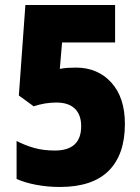

<svg xmlns="http://www.w3.org/2000/svg" viewBox="-20 -734 559 764"><path d="M218 10Q170 10 124.5 1.5Q79 -7 46 -22V-173Q79 -156 115.5 -145.5Q152 -135 198 -135Q303 -135 303 -232Q303 -277 278 -301.5Q253 -326 204 -326Q159 -326 114 -311L55 -354L81 -714H438V-565H227L218 -460Q235 -463 249 -464Q263 -465 282 -465Q369 -465 423 -405.5Q477 -346 477 -241Q477 -119 412.5 -54.5Q348 10 218 10Z"/></svg>

Font: Noto Sans Tamil Condensed Black
Style: Regular
Weight: 900
Width: 3
Designer: Jelle Bosma - Monotype Design Team
Foundry: Monotype Imaging Inc.
Version: Version 2.004; ttfautohint (v1.8.4.7-5d5b)